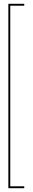

<svg xmlns="http://www.w3.org/2000/svg" viewBox="-20 -770 172 1010"><path d="M24 220V-750H107.5V-740H34V210H107.5V220Z"/></svg>

Font: Imbue 100pt ExtraLight
Style: Regular
Weight: 200
Designer: Tyler Finck
Foundry: Etcetera Type Company
Version: Version 1.102; ttfautohint (v1.8.3)